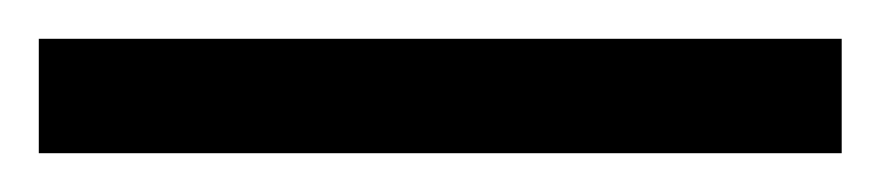

<svg xmlns="http://www.w3.org/2000/svg" viewBox="-25 -839 454 99"><path d="M-5 -760H409V-819H-5Z"/></svg>

Font: Noto Serif Bengali Condensed Black
Style: Regular
Weight: 900
Width: 3
Designer: Juan Bruce, Universal Thirst, Indian Type Foundry and the Monotype Design Team.
Foundry: Monotype Imaging Inc.
Version: Version 2.003